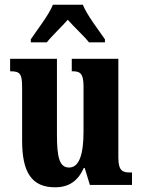

<svg xmlns="http://www.w3.org/2000/svg" viewBox="-20 -786 604 816"><path d="M111 -619V-606H179C199 -632 242 -672 268 -702C292 -674 342 -628 358 -606H426V-619C400 -657 350 -721 332 -766H205C187 -721 136 -657 111 -619ZM214 10C272 10 311 -16 336 -72H340L362 0H541V-53H533C503 -53 483 -58 483 -116V-536H285V-483H288C318 -483 335 -477 335 -419V-227C335 -134 318 -74 274 -74C232 -74 222 -118 222 -215V-536H23V-483H26C67 -483 74 -470 74 -413V-188C74 -53 115 10 214 10Z"/></svg>

Font: Noto Serif Tamil ExtraCondensed ExtraBold
Style: Regular
Weight: 800
Width: 2
Designer: Indian Type Foundry, Tom Grace, and the Monotype Design Team
Foundry: Monotype Imaging Inc.
Version: Version 2.004